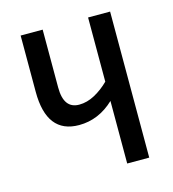

<svg xmlns="http://www.w3.org/2000/svg" viewBox="-86 -610 616 682"><g transform="rotate(-15 221.5 -268.5)"><path d="M132 -537H51V-330Q51 -176 170 -176Q242 -176 299 -230V0H380V-537H299V-301Q275 -277 246.5 -261.5Q218 -246 189 -246Q132 -246 132 -324Z"/></g></svg>

Font: Noto Sans Display Condensed
Style: Regular
Weight: 400
Width: 3
Designer: Monotype Design Team
Foundry: Monotype Imaging Inc.
Version: Version 1.900